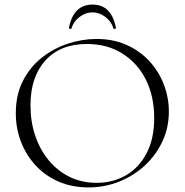

<svg xmlns="http://www.w3.org/2000/svg" viewBox="-20 -806 806 838"><path d="M366 12Q294 12 235.5 -13.5Q177 -39 135.5 -84Q94 -129 71.5 -187.5Q49 -246 49 -312Q49 -393 80.5 -454Q112 -515 164 -555.5Q216 -596 278 -616Q340 -636 401 -636Q475 -636 533.5 -609.5Q592 -583 633 -538Q674 -493 695.5 -436Q717 -379 717 -319Q717 -249 689 -189Q661 -129 612.5 -84Q564 -39 500.5 -13.5Q437 12 366 12ZM402 -8Q472 -8 529 -40.5Q586 -73 619.5 -136.5Q653 -200 653 -291Q653 -386 616.5 -458.5Q580 -531 514 -572.5Q448 -614 359 -614Q243 -614 178 -542Q113 -470 113 -346Q113 -276 133.5 -214.5Q154 -153 192.5 -106.5Q231 -60 284 -34Q337 -8 402 -8ZM292 -682Q291 -679 285.5 -680Q280 -681 281 -684Q300 -786 384 -786Q467 -786 486 -684Q487 -681 481.5 -680Q476 -679 475 -682Q467 -711 440.5 -731.5Q414 -752 384 -752Q353 -752 326.5 -731.5Q300 -711 292 -682Z"/></svg>

Font: Cormorant Garamond Light Light
Style: Regular
Weight: 300
Version: Version 4.001